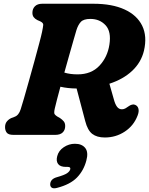

<svg xmlns="http://www.w3.org/2000/svg" viewBox="-20 -720 796 1025"><path d="M714.5 -103Q694 -49 646.2 -17.5Q598.5 14 539.5 14Q497.5 14 472.5 -5.2Q447.5 -24.5 435 -73.5L389 -247.5Q341.5 -248 302.5 -257Q292.5 -220 284.5 -189.5Q276.5 -159 272.5 -141Q267 -116.5 271.8 -110.2Q276.5 -104 285 -98.5L300 -90Q312.5 -81.5 320.2 -72.2Q328 -63 328 -47Q328 -26 314.8 -13Q301.5 0 275.5 0H51.5Q25 0 16 -11.8Q7 -23.5 7 -41.5Q7 -60 17 -72Q27 -84 41 -90L58 -96.5Q80.5 -104.5 90.5 -137Q96 -153.5 107.8 -194.2Q119.5 -235 134.2 -287.2Q149 -339.5 163.5 -392.5Q178 -445.5 189.2 -487.8Q200.5 -530 204.5 -549.5Q210 -576 210.8 -587Q211.5 -598 195 -606L179 -613Q166.5 -619.5 159.8 -628.5Q153 -637.5 153 -651.5Q153 -673 166.5 -686.5Q180 -700 205.5 -700H479Q578.5 -700 645 -669.5Q711.5 -639 739 -582.8Q766.5 -526.5 748.5 -449Q733.5 -387 685.8 -342Q638 -297 564 -273L588.5 -187Q595 -163 605 -149.8Q615 -136.5 631 -136.5Q641 -136.5 650.5 -142Q660 -147.5 669.5 -154.5Q675 -158.5 684 -161.2Q693 -164 701 -160.5Q715 -155 719 -139.8Q723 -124.5 714.5 -103ZM388 -559Q382.5 -540.5 372.2 -504.8Q362 -469 349.2 -424Q336.5 -379 323.5 -332.5Q354 -323 394.5 -323Q467.5 -323 510.8 -369.2Q554 -415.5 564 -481.5Q575 -551 543.8 -585Q512.5 -619 462.5 -619Q426 -619 411.2 -602.8Q396.5 -586.5 388 -559ZM332 171Q301.5 171 290 155.2Q278.5 139.5 285.5 113.5Q293 84 320.5 65.8Q348 47.5 380 47.5Q417 47.5 435 70Q453 92.5 441 137Q427 190.5 390.8 227.8Q354.5 265 284.5 283Q265.5 288 256.5 282Q247.5 276 248 263Q249.5 235.5 283.5 226Q324 214.5 338 204.8Q352 195 355 184Q358.5 171 341.5 171Z"/></svg>

Font: Fraunces 9pt S100
Style: Bold Italic
Weight: 700
Italic angle: -16°
Version: Version 1.000; ttfautohint (v1.8.3)